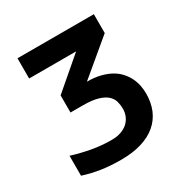

<svg xmlns="http://www.w3.org/2000/svg" viewBox="-153 -759 855 892"><g transform="rotate(-30 275.0 -313.5)"><path d="M44.9 -125Q97.7 -108.9 148.2 -99.9Q198.7 -90.8 252 -90.8Q280.8 -90.8 302.7 -98.6Q324.7 -106.4 339.4 -120.1Q354 -133.8 361.6 -151.9Q369.1 -169.9 369.1 -190.4Q369.1 -210.9 363.8 -230.2Q358.4 -249.5 341.8 -264.4Q325.2 -279.3 294.7 -288.1Q264.2 -296.9 213.9 -296.9H149.4V-388.7L314 -529.8H62V-638.2H471.7V-537.1L287.1 -382.8Q327.6 -382.8 359.1 -374.8Q390.6 -366.7 414.1 -353.3Q437.5 -339.8 453.6 -321.5Q469.7 -303.2 479.5 -283Q489.3 -262.7 493.7 -241Q498 -219.2 498 -198.7Q498 -149.4 481.7 -110.6Q465.3 -71.8 433.3 -44.7Q401.4 -17.6 353.8 -3.2Q306.2 11.2 244.1 11.2Q188 11.2 140.4 4.2Q92.8 -2.9 44.9 -18.1Z"/></g></svg>

Font: Code New Roman
Style: Bold
Weight: 700
Monospace: yes
Designer: Sam Radian
Foundry: Code New Roman
Version: Version 1.508 October 19, 2014